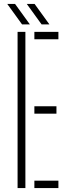

<svg xmlns="http://www.w3.org/2000/svg" viewBox="-20 -963 354 983"><path d="M70 0V-800H110V0ZM156 0V-38H279V0ZM156 -381V-419H269V-381ZM156 -762V-800H279V-762ZM93 -838 17 -943H57L133 -838ZM193 -838 117 -943H157L233 -838Z"/></svg>

Font: Big Shoulders Stencil Text Thin Thin
Style: Regular
Weight: 250
Version: Version 2.001